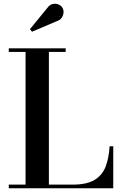

<svg xmlns="http://www.w3.org/2000/svg" viewBox="-20 -1009 658 1029"><path d="M285.5 -896 151.5 -839 140.5 -852.5 234 -967Q246.5 -984 262.5 -987.5Q278.5 -991 292.8 -985.2Q307 -979.5 314 -968.5Q325.5 -950 317.5 -926.8Q309.5 -903.5 285.5 -896ZM587 0H27V-19.5H117V-730.5H27V-750H332V-730.5H242V-19.5H368.5Q444.5 -19.5 486.2 -44.5Q528 -69.5 545.8 -115.5Q563.5 -161.5 567.5 -225H587Z"/></svg>

Font: Bodoni* 11pt Medium
Style: Regular
Weight: 500
Version: Version 2.3